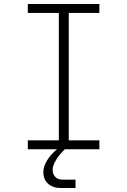

<svg xmlns="http://www.w3.org/2000/svg" viewBox="-20 -751 640 966"><path d="M480 -686H326V-45H480V0H306Q278 27 261.5 54.5Q245 82 245 103Q245 126 258.5 139.5Q272 153 296 153H360V195H287Q246 195 222 173.5Q198 152 198 115Q198 87 216.5 56.5Q235 26 267 0H120V-45H276V-686H120V-731H480Z"/></svg>

Font: JetBrains Mono Extra Light
Style: Regular
Weight: 200
Monospace: yes
Designer: Philipp Nurullin, Konstantin Bulenkov
Foundry: JetBrains
Version: 2.002